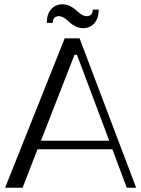

<svg xmlns="http://www.w3.org/2000/svg" viewBox="-20 -880 660 900"><path d="M3.9 0 283.2 -700.2H353L618.2 0H574.2L506.8 -180.2H155.8L85.9 0ZM369.1 -748Q350.1 -748 333 -756.8Q315.9 -765.6 305.4 -776.1Q294.9 -786.6 281.5 -795.4Q268.1 -804.2 255.9 -804.2Q242.7 -804.2 234.9 -795.9Q227.1 -787.6 227.1 -772.9H199.2Q199.2 -813 219.5 -836.4Q239.7 -859.9 272.9 -859.9Q292 -859.9 309.1 -851.1Q326.2 -842.3 336.7 -832Q347.2 -821.8 360.6 -813Q374 -804.2 386.2 -804.2Q399.4 -804.2 407.2 -812.3Q415 -820.3 415 -835H442.9Q442.9 -794.9 422.6 -771.5Q402.3 -748 369.1 -748ZM171.9 -220.2H492.2L340.8 -623H329.1Z"/></svg>

Font: Ribes
Style: Regular
Weight: 400
Designer: Luigi Gorlero
Foundry: Collletttivo
Version: Version 2.100;Glyphs 3.2 (3217)